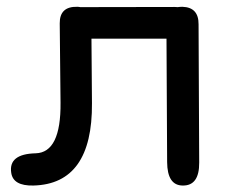

<svg xmlns="http://www.w3.org/2000/svg" viewBox="-20 -539 687 576"><path d="M527.3 -518.6Q576.2 -517.1 575.7 -465.8L577.6 -51.3Q578.1 18.6 527.8 17.6Q481.9 17.1 481.4 -52.7L479.5 -422.9H254.4L255.9 -229.5Q257.8 13.2 80.1 17.6Q19.5 19 13.7 -20.5Q4.9 -77.1 86.9 -79.1Q163.1 -81.1 161.6 -231L159.2 -468.8Q158.7 -520 211.9 -518.6Q216.8 -518.6 220.7 -517.6Q361.8 -517.6 503.4 -518.1Q508.3 -518.1 513.2 -517.6Q520 -518.6 527.3 -518.6Z"/></svg>

Font: Comic Relief
Style: Regular
Weight: 400
Designer: Jeff Davis
Foundry: Loudifier
Version: Version 1.0